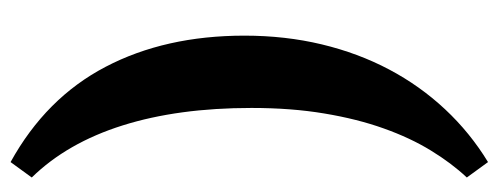

<svg xmlns="http://www.w3.org/2000/svg" viewBox="-320 -502 975 376"><g transform="rotate(90 168.0 -313.5)"><path d="M296.9 153.8Q171.4 84.5 110.4 -32.2Q49.3 -148.9 49.3 -304.2Q49.3 -384.3 66.4 -455.6Q83.5 -526.9 115.5 -587.4Q147.5 -647.9 193.4 -697Q239.3 -746.1 296.9 -781.2L327.1 -739.7Q298.8 -709.5 274.2 -669.2Q249.5 -628.9 231 -576.9Q212.4 -524.9 201.7 -460.4Q190.9 -396 190.9 -317.9Q190.9 -174.3 225.1 -65.7Q259.3 43 327.1 112.3Z"/></g></svg>

Font: Gentium Book Basic
Style: Bold
Weight: 700
Designer: J. Victor Gaultney and Annie Olsen
Foundry: SIL International
Version: Version 1.102; 2013; Maintenance release